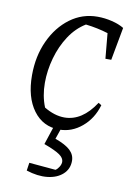

<svg xmlns="http://www.w3.org/2000/svg" viewBox="-81 -543 575 810"><g transform="rotate(10 206.5 -137.5)"><path d="M194 8Q124 8 82.5 -48Q41 -104 41 -198Q41 -280 71.5 -346Q102 -412 154 -450.5Q206 -489 271 -489Q302 -489 333 -481.5Q364 -474 385 -461L359 -320H334L324 -428Q279 -442 228 -448Q187 -423 158.5 -379.5Q130 -336 115 -282.5Q100 -229 100 -176Q100 -120 119 -73Q164 -46 206 -46Q282 -46 338 -132L351 -124Q334 -65 290.5 -28.5Q247 8 194 8ZM173 -12H206L185 49Q230 65 250 84Q270 103 270 129Q270 164 245 186.5Q220 209 179 213.5Q138 218 89 202L94 168L208 178Q217 172 223.5 161Q230 150 230 140Q230 124 211 110.5Q192 97 143 79Z"/></g></svg>

Font: Piazzolla Light
Style: Italic
Weight: 300
Italic angle: -11.3°
Designer: Juan Pablo del Peral
Foundry: Huerta Tipografica
Version: Version 1.330